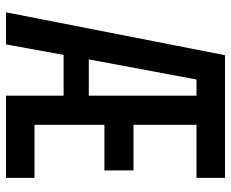

<svg xmlns="http://www.w3.org/2000/svg" viewBox="-85 -685 770 640"><g transform="rotate(90 300.0 -365.0)"><path d="M21 0 164 -730H573V-635H396V-425H548V-328H396V-95H573V0H299V-192H163L128 0ZM178 -276H299V-635H245Z"/></g></svg>

Font: JetBrains Mono NL SemiBold
Style: Regular
Weight: 600
Designer: Philipp Nurullin, Konstantin Bulenkov
Foundry: JetBrains
Version: Version 2.304; ttfautohint (v1.8.4.7-5d5b)